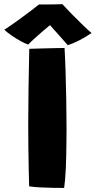

<svg xmlns="http://www.w3.org/2000/svg" viewBox="-82 -892 459 922"><path d="M226 10.5Q203.5 10.5 173.5 10Q143.5 9.5 113.2 8Q83 6.5 58 3Q57 -28 56 -77.5Q55 -127 54.2 -184.2Q53.5 -241.5 53.5 -294.5Q53.5 -377 55 -468.8Q56.5 -560.5 58.5 -657.5Q68 -658 89 -658.5Q110 -659 136 -659.8Q162 -660.5 186.8 -661Q211.5 -661.5 228 -661.5Q231 -610.5 233 -545.5Q235 -480.5 236.2 -411.2Q237.5 -342 237.5 -276Q237.5 -243 237 -209.2Q236.5 -175.5 236 -143.2Q235.5 -111 234 -82.2Q232.5 -53.5 230.5 -29.5Q228.5 -5.5 226 10.5ZM217.5 -872Q236.5 -851 264.2 -822.8Q292 -794.5 317.8 -769.8Q343.5 -745 357.5 -733.5Q329.5 -714 298.5 -698.2Q267.5 -682.5 243.5 -675Q230.5 -690 216 -706.2Q201.5 -722.5 188.2 -737.5Q175 -752.5 165.2 -763.2Q155.5 -774 152 -778.5H167.5Q161.5 -774 149 -763.8Q136.5 -753.5 120 -739.2Q103.5 -725 86 -709.2Q68.5 -693.5 53.5 -678Q38 -683 16.5 -695Q-5 -707 -26 -721.5Q-47 -736 -61.5 -749Q-31.5 -768.5 3.5 -793.8Q38.5 -819 66.8 -840.5Q95 -862 105 -870.5Q115 -870.5 137.2 -870.5Q159.5 -870.5 182.8 -871Q206 -871.5 217.5 -872Z"/></svg>

Font: Grandstander Thin ExtraBold
Style: Regular
Weight: 800
Version: Version 1.200